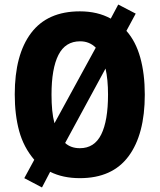

<svg xmlns="http://www.w3.org/2000/svg" viewBox="-20 -775 703 846"><path d="M618 -358Q618 -183 546.5 -86.5Q475 10 332 10Q257 10 201 -18L165 51L87 10L131 -71Q84 -126 64.5 -197.5Q45 -269 45 -359Q45 -534 117 -629.5Q189 -725 332 -725Q410 -725 468 -693L501 -755L578 -715L537 -639Q578 -593 598 -521.5Q618 -450 618 -358ZM207 -358Q207 -321 210 -289.5Q213 -258 220 -232L402 -565Q374 -593 333 -593Q268 -593 237.5 -533Q207 -473 207 -358ZM456 -358Q456 -425 445 -473L267 -145Q292 -122 332 -122Q396 -122 426 -182.5Q456 -243 456 -358Z"/></svg>

Font: Noto Sans Ethiopic Condensed ExtraBold
Style: Regular
Weight: 800
Width: 3
Designer: Monotype Design Team
Foundry: Monotype Imaging Inc.
Version: Version 2.102; ttfautohint (v1.8.4.7-5d5b)